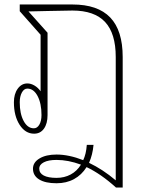

<svg xmlns="http://www.w3.org/2000/svg" viewBox="-20 -586 652 856"><path d="M527 -332V250H497Q431 190 366 159Q344 194 310 212.5Q276 231 232 231Q182 231 154.5 214Q127 197 127 166Q127 138 156 120.5Q185 103 232 103Q287 103 351 128Q364 101 367 60H397Q393 104 377 140Q438 169 496 218V-332Q496 -437 448.5 -488Q401 -539 303 -539L194 -537Q134 -535 107 -535L192 -440V-73Q192 -35 176 -12.5Q160 10 132 10Q93 10 67.5 -29.5Q42 -69 42 -130Q42 -167 59 -190.5Q76 -214 102 -214Q118 -214 134 -204.5Q150 -195 161 -179V-431L68 -536V-566H303Q416 -566 471.5 -508Q527 -450 527 -332ZM165 -73Q165 -125 147.5 -158Q130 -191 102 -191Q87 -191 77.5 -173.5Q68 -156 68 -130Q68 -79 85.5 -46.5Q103 -14 131 -14Q146 -14 155.5 -30.5Q165 -47 165 -73ZM341 148Q284 127 232 127Q196 127 175.5 137.5Q155 148 155 166Q155 186 175 196.5Q195 207 232 207Q267 207 295 192Q323 177 341 148Z"/></svg>

Font: KoHo ExtraLight
Style: Regular
Weight: 275
Version: Version 1.000; ttfautohint (v1.6)